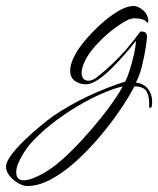

<svg xmlns="http://www.w3.org/2000/svg" viewBox="-205 -305 527 640"><path d="M-114 315Q-128 315 -145 305Q-162 295 -173.5 280.5Q-185 266 -185 251Q-185 235 -167 211Q-149 187 -123 162Q-97 137 -71.5 116Q-46 95 -31 84Q26 45 89 15.5Q152 -14 212 -33Q220 -47 228 -73Q236 -99 242 -126Q248 -153 248 -169Q233 -149 211.5 -124.5Q190 -100 167 -77Q144 -54 121.5 -39Q99 -24 82 -24Q61 -24 45 -35Q29 -46 29 -70Q29 -82 34 -97Q39 -112 50 -131Q62 -151 84.5 -177Q107 -203 134.5 -227.5Q162 -252 190 -268.5Q218 -285 240 -285Q253 -285 267.5 -274.5Q282 -264 286 -251Q290 -241 289.5 -236.5Q289 -232 288 -230Q286 -228 282 -233Q279 -238 267.5 -241Q256 -244 244 -244Q239 -244 234 -243Q229 -242 224 -240Q203 -230 178 -211.5Q153 -193 130 -170Q96 -136 81.5 -108.5Q67 -81 67 -64Q67 -36 90 -36Q104 -36 120 -49Q149 -72 172 -94.5Q195 -117 213 -137Q230 -157 242.5 -173Q255 -189 263 -200Q278 -200 281.5 -195Q285 -190 285 -184Q285 -174 280.5 -145Q276 -116 268 -84Q260 -52 248 -30Q275 -26 288.5 -8.5Q302 9 302 32Q302 36 302 40Q302 44 301 48Q300 55 295.5 54.5Q291 54 292 48Q294 22 285 2.5Q276 -17 243 -17Q225 18 195 62Q165 106 127.5 150.5Q90 195 48.5 232.5Q7 270 -34.5 292.5Q-76 315 -114 315ZM-126 296Q-102 296 -61 273Q-32 257 1 228Q34 199 66.5 163.5Q99 128 127.5 93Q156 58 176 28.5Q196 -1 204 -17Q177 -11 137 6Q97 23 52.5 49.5Q8 76 -34 109Q-76 142 -108 179Q-125 201 -138 226Q-151 251 -151 269Q-151 296 -126 296Z"/></svg>

Font: The Nautigal
Style: Regular
Weight: 400
Designer: Robert E. Leuschke
Foundry: Robert E. Leuschke
Version: Version 1.100; ttfautohint (v1.8.3)